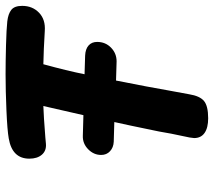

<svg xmlns="http://www.w3.org/2000/svg" viewBox="-58 -680 748 671"><g transform="rotate(-90 315.5 -344.0)"><path d="M631 -640Q631 -604 607 -581Q583 -558 543 -561Q478 -565 427 -566Q404 -482 392 -422L457 -420Q480 -419 492.5 -408Q505 -397 505 -378Q505 -349 485 -329.5Q465 -310 437 -310L370 -312Q346 -191 336 -132L322 -56Q316 -19 298.5 -4.5Q281 10 238 10Q205 10 187 -2.5Q169 -15 169 -39Q169 -43 171 -55Q187 -129 192 -162Q216 -279 225 -318L156 -320Q136 -321 123 -333Q110 -345 110 -364Q110 -390 130 -409.5Q150 -429 177 -428L249 -426L281 -566Q247 -565 171 -559L149 -557Q125 -555 111 -571Q97 -587 97 -615Q97 -675 168 -687Q196 -692 265.5 -695Q335 -698 392 -698Q436 -698 493 -696.5Q550 -695 577 -692Q603 -689 617 -678Q631 -667 631 -640Z"/></g></svg>

Font: Mali
Style: Bold Italic
Weight: 700
Italic angle: -10°
Version: Version 1.000; ttfautohint (v1.6)